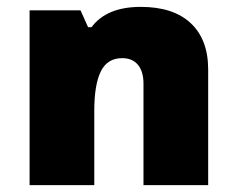

<svg xmlns="http://www.w3.org/2000/svg" viewBox="-20 -538 689 558"><path d="M66 -508H214L236 -459H246Q290 -518 389 -518Q484 -518 534.5 -470.5Q585 -423 585 -336V0H397V-295Q397 -330 381 -349.5Q365 -369 335 -369Q292 -369 273 -330.5Q254 -292 254 -216V0H66Z"/></svg>

Font: Noto Sans Armenian Black
Style: Regular
Weight: 900
Designer: Monotype Design team
Foundry: Monotype Imaging Inc.
Version: Version 1.000